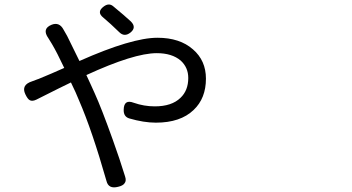

<svg xmlns="http://www.w3.org/2000/svg" viewBox="-20 -788 1540 839"><path d="M445.3 2.9Q382.8 -216.8 325.2 -349.6Q312.5 -381.8 290 -427.7Q247.1 -407.2 169.9 -368.2Q148.4 -357.4 138.7 -352.5Q120.1 -343.8 109.4 -350.6Q100.6 -355.5 90.8 -376Q71.3 -417 120.1 -432.6Q128.9 -435.5 143.6 -441.4Q147.5 -442.4 149.4 -443.4Q204.1 -465.8 260.7 -491.2Q228.5 -559.6 207 -595.7Q197.3 -611.3 191.4 -621.1Q162.1 -662.1 205.1 -679.7Q239.3 -693.4 257.8 -658.2Q269.5 -638.7 273.4 -630.9Q308.6 -560.5 327.1 -521.5Q555.7 -623 668 -623Q765.6 -623 823.2 -572.3Q879.9 -523.4 879.9 -444.3Q879.9 -358.4 826.2 -307.6Q768.6 -252 661.1 -252Q608.4 -252 544.9 -270.5Q519.5 -278.3 520.5 -308.6Q521.5 -355.5 564.5 -338.9Q609.4 -323.2 656.2 -323.2Q730.5 -323.2 768.6 -360.4Q802.7 -392.6 802.7 -447.3Q802.7 -493.2 769.5 -523.4Q731.4 -555.7 665 -555.7Q565.4 -555.7 357.4 -460Q363.3 -447.3 375.5 -420.9Q387.7 -394.5 393.6 -380.9Q423.8 -314.5 472.7 -177.7Q502.9 -93.8 526.4 -17.6Q533.2 2 524.4 12.7Q517.6 23.4 496.1 28.3Q454.1 39.1 445.3 2.9ZM501 -647.5Q489.3 -659.2 463.9 -682.6Q442.4 -702.1 431.6 -710.9Q400.4 -735.4 433.6 -759.8Q456.1 -776.4 474.6 -760.7Q524.4 -719.7 551.8 -694.3Q578.1 -668 549.8 -645.5Q523.4 -625 501 -647.5Z"/></svg>

Font: Bpmf GenSen Rounded R
Style: R
Weight: 400
Foundry: But Ko
Version: Version 1.320